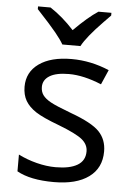

<svg xmlns="http://www.w3.org/2000/svg" viewBox="-55 -807 586 858"><g transform="rotate(5 238.5 -378.0)"><path d="M431.2 -146Q431.2 -71.3 375.5 -30.8Q319.8 9.8 219.2 9.8Q112.8 9.8 53.2 -23.9V-99.1Q91.8 -79.6 136 -68.4Q180.2 -57.1 221.2 -57.1Q284.7 -57.1 318.8 -77.4Q353 -97.7 353 -139.2Q353 -170.4 325.9 -192.6Q298.8 -214.8 220.2 -245.1Q145.5 -272.9 114 -293.7Q82.5 -314.5 67.1 -340.8Q51.8 -367.2 51.8 -403.8Q51.8 -469.2 105 -507.1Q158.2 -544.9 251 -544.9Q337.4 -544.9 419.9 -509.8L391.1 -443.8Q310.5 -477.1 245.1 -477.1Q187.5 -477.1 158.2 -459Q128.9 -440.9 128.9 -409.2Q128.9 -387.7 139.9 -372.6Q150.9 -357.4 175.3 -343.8Q199.7 -330.1 269 -304.2Q364.3 -269.5 397.7 -234.4Q431.2 -199.2 431.2 -146ZM80.6 -766.1H136.7Q192.4 -730 243.7 -673.8Q307.1 -737.3 351.6 -766.1H409.7V-753.9L377.4 -720.7Q307.1 -648.4 284.7 -606H203.6Q192.4 -626 167.5 -656.7Q142.6 -687.5 80.6 -753.9Z"/></g></svg>

Font: f3_58770 
Style: Regular
Weight: 400
Foundry: Ascender Corporation
Version: Version 1.10